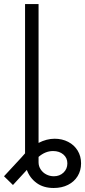

<svg xmlns="http://www.w3.org/2000/svg" viewBox="-50 -727 419 944"><path d="M139.6 -707V-24.4Q179.2 -44.9 218.8 -44.9Q255.4 -44.9 285.2 -29.5Q314.9 -14.2 331.8 13.4Q348.6 41 348.6 76.2Q348.6 111.3 331.8 138.9Q314.9 166.5 284.4 181.9Q253.9 197.3 213.9 197.3Q163.6 197.3 129.9 172.6Q96.2 147.9 82 108.4L13.7 182.6L-30.3 139.6L54.7 47.9Q70.8 29.8 73.2 26.9V-707ZM214.8 139.6Q243.2 139.6 262.2 121.6Q281.2 103.5 281.2 76.2Q281.2 49.3 261.5 32.5Q241.7 15.6 210.9 15.6Q172.9 15.6 139.6 44.4V71.3Q139.6 89.8 149.9 105.7Q160.2 121.6 177.5 130.6Q194.8 139.6 214.8 139.6Z"/></svg>

Font: Pretendard JP Light
Style: Regular
Weight: 300
Designer: Base glyphs from Inter by Rasmus Andersson; Hangeul glyphs from Noto Sans CJK(Source Han Sans) by Jang Soo-young and Kan
Foundry: Kil Hyung-jin
Version: Version 1.309